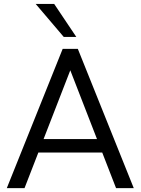

<svg xmlns="http://www.w3.org/2000/svg" viewBox="-20 -971 726 991"><path d="M303.5 -718.8H381.7L670.4 0H579L322.9 -659.4H362.7L106.6 0H15.1ZM152 -183.7V-253.1H533.6V-183.7ZM164.1 -950.8H259.6L373.9 -780.3H309.1Z"/></svg>

Font: Min Sans VF VF
Style: Regular
Weight: 400
Designer: Jinseong-Kim, NotoSansCJK, Nunito
Foundry: Jinseong-Kim
Version: Version 1.420;Glyphs 3.1.2 (3151)